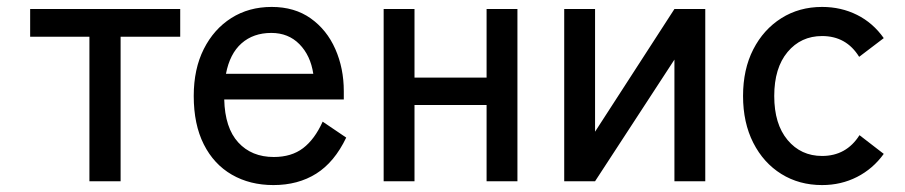

<svg xmlns="http://www.w3.org/2000/svg" viewBox="-20 -523 2611 554"><path d="M238 0V-417H67V-497H500V-417H328V0Z M769 11Q701 11 649 -19Q597 -49 568 -106.5Q539 -164 539 -246Q539 -324 568 -381.5Q597 -439 647.5 -471Q698 -503 764 -503Q830 -503 876.5 -470Q923 -437 947.5 -381.5Q972 -326 972 -260V-236H627Q629 -154 667.5 -112Q706 -70 770 -70Q821 -70 854.5 -95.5Q888 -121 911 -172L979 -126Q945 -55 892.5 -22Q840 11 769 11ZM632 -310H884Q876 -363 844 -395.5Q812 -428 763 -428Q711 -428 677 -398Q643 -368 632 -310Z M1087 0V-497H1176V-299H1384V-497H1473V0H1384V-220H1176V0Z M1608 0V-497H1697V-143L1926 -497H2015V0H1926V-351L1697 0Z M2352 11Q2286 11 2234.5 -21Q2183 -53 2153.5 -111Q2124 -169 2124 -246Q2124 -323 2153.5 -380.5Q2183 -438 2234.5 -470.5Q2286 -503 2352 -503Q2407 -503 2453 -480Q2499 -457 2530 -413L2459 -359Q2422 -419 2352 -419Q2291 -419 2252.5 -373Q2214 -327 2214 -246Q2214 -165 2252.5 -119Q2291 -73 2352 -73Q2422 -73 2460 -133L2530 -79Q2499 -36 2453 -12.5Q2407 11 2352 11Z"/></svg>

Font: Zen Kaku Gothic New Medium
Style: Regular
Weight: 500
Designer: Yoshimichi Ohira
Foundry: Positype
Version: Version 1.002